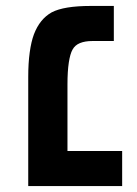

<svg xmlns="http://www.w3.org/2000/svg" viewBox="-20 -626 461 646"><path d="M75 0V-367Q75 -413.6 80 -449.8Q85 -486 94.2 -510.6Q113.7 -561.9 154 -584.5Q195.3 -606 285 -606H363V-488H291Q266 -488 249 -481Q232 -474 224 -459Q216 -445 211.5 -415.5Q207 -386 207 -342V-118H391V0Z"/></svg>

Font: Noto Sans Hebrew Droid
Style: Regular
Weight: 400
Designer: Monotype Design Team
Foundry: Monotype Imaging Inc.
Version: Version 1.100